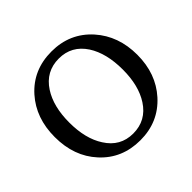

<svg xmlns="http://www.w3.org/2000/svg" viewBox="-169 -873 1075 1075"><g transform="rotate(-45 368.0 -336.0)"><path d="M695 -335Q695 -186 606 -87Q513 16 369 16Q224 16 132 -85Q42 -183 42 -336Q42 -486 130 -585Q222 -688 368 -688Q513 -688 606 -584Q695 -484 695 -335ZM579 -334Q579 -463 527 -544Q470 -631 369 -631Q266 -631 209 -543Q157 -463 157 -336Q157 -208 209 -128Q265 -39 367 -39Q470 -39 527 -127Q579 -207 579 -334Z"/></g></svg>

Font: Apparatus SIL
Style: Regular
Weight: 400
Version: Version 1.0